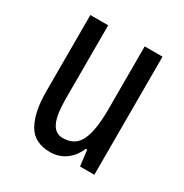

<svg xmlns="http://www.w3.org/2000/svg" viewBox="-134 -642 723 756"><g transform="rotate(30 228.0 -263.5)"><path d="M391 -537V0H326L317 -72H311Q294 -32 263.5 -11Q233 10 195 10Q122 10 92.5 -43.5Q63 -97 63 -187V-537H144V-202Q144 -131 160 -97Q176 -63 210 -63Q266 -63 288 -109Q310 -155 310 -251V-537Z"/></g></svg>

Font: Noto Sans Tamil ExtraCondensed
Style: Regular
Weight: 400
Width: 2
Designer: Jelle Bosma - Monotype Design Team
Foundry: Monotype Imaging Inc.
Version: Version 2.004; ttfautohint (v1.8.4.7-5d5b)